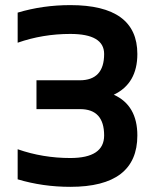

<svg xmlns="http://www.w3.org/2000/svg" viewBox="-20 -723 584 748"><path d="M48.8 -673.8Q146.5 -703.1 253.9 -703.1Q515.1 -703.1 515.1 -512.7Q515.1 -397.5 423.3 -354Q515.1 -312.5 515.1 -195.3Q515.1 4.9 253.9 4.9Q146.5 4.9 48.8 -24.4V-141.6Q146.5 -107.4 253.9 -107.4Q385.7 -107.4 385.7 -195.3Q385.7 -297.9 292 -297.9H122.1V-410.2H290.5Q385.7 -410.2 385.7 -512.7Q385.7 -590.8 253.9 -590.8Q146.5 -590.8 48.8 -556.6Z"/></svg>

Font: Voltera
Style: Bold
Weight: 700
Designer: Bernd Montag
Version: Version 1.301